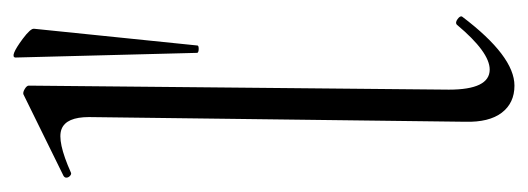

<svg xmlns="http://www.w3.org/2000/svg" viewBox="-271 -509 789 287"><g transform="rotate(-90 123.5 -365.5)"><path d="M188 -465 181 -737Q182 -746 209 -726Q225 -714 224 -709L199 -465Q199 -463 194 -463Q189 -463 188 -465ZM139 9Q113 9 98.5 -10Q84 -29 85 -65L92 -627Q92 -661 74 -668Q56 -675 9 -654Q7 -653 4.5 -655Q2 -657 1.5 -660Q1 -663 4 -665L126 -725Q129 -726 134 -723Q139 -720 139 -717L133 -89Q133 -28 163 -28Q189 -28 230 -77Q233 -80 238.5 -76Q244 -72 242 -69Q183 9 139 9Z"/></g></svg>

Font: Cormorant Upright Light
Style: Regular
Weight: 300
Designer: Christian Thalmann (Catharsis Fonts)
Foundry: Catharsis Fonts
Version: Version 3.302;PS 003.302;hotconv 1.0.88;makeotf.lib2.5.64775